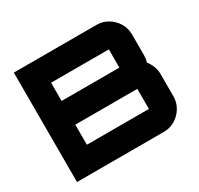

<svg xmlns="http://www.w3.org/2000/svg" viewBox="-152 -907 1135 1094"><g transform="rotate(-30 416.0 -360.0)"><path d="M59 0V-720H603Q643 -720 676.5 -700Q710 -680 730.5 -646.5Q751 -613 751 -572V-437Q751 -424 749.5 -412.5Q748 -401 744 -391Q759 -372 769 -347Q779 -322 779 -297V-148Q779 -108 758.5 -74Q738 -40 704.5 -20Q671 0 630 0H59ZM214 -156H622Q622 -156 622 -156Q622 -156 622 -156V-288Q622 -288 622 -288Q622 -288 622 -288H214Q214 -288 214 -288Q214 -288 214 -288V-156Q214 -156 214 -156Q214 -156 214 -156ZM214 -444H594Q594 -444 594 -444Q594 -444 594 -444V-564Q594 -564 594 -564Q594 -564 594 -564H214Q214 -564 214 -564Q214 -564 214 -564V-444Q214 -444 214 -444Q214 -444 214 -444Z"/></g></svg>

Font: Orbitron Black
Style: Regular
Weight: 900
Designer: Matt McInerney
Foundry: The League of Moveable Type
Version: Version 2.001